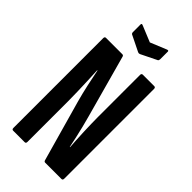

<svg xmlns="http://www.w3.org/2000/svg" viewBox="-257 -894 958 958"><g transform="rotate(45 222.5 -415.0)"><path d="M52.2 0Q43.4 0 43.4 -10.9V-644.1Q43.4 -655 52.4 -655H167.1Q175.3 -655 177 -647.4L267.9 -317.2Q275.1 -292.4 282.7 -261Q290.3 -229.7 297.5 -198.4Q304.6 -167 309.2 -142.6H311.2Q309.8 -162.6 308.2 -189.3Q306.6 -216 305.5 -244.4Q304.5 -272.7 303.8 -299.4Q303.1 -326.1 303.1 -346.1V-644.7Q303.1 -655 312.4 -655H392.6Q401.9 -655 401.9 -644.7V-10.9Q401.9 0 392.9 0H278.6Q271.7 0 269.3 -6.9L178.3 -329.9Q165.3 -377 155.2 -423.6Q145.2 -470.2 137.4 -509.7H135.4Q137.1 -480.7 138.6 -442.1Q140.1 -403.5 141.2 -364.6Q142.3 -325.8 142.3 -296.8V-10.9Q142.3 0 133.5 0ZM216.8 -717.5 132.1 -759.2Q126.9 -762.6 126.9 -771.2V-824.7Q126.9 -833.3 137.2 -828.9L223 -793.7L308.7 -828.9Q319 -832.7 319 -824.7V-771.2Q319 -762.6 313.9 -759.2L229.1 -717.5Q223 -714.8 216.8 -717.5Z"/></g></svg>

Font: Sofia Sans Extra Condensed
Style: Regular
Weight: 400
Designer: Botio Nikoltchev, Ani Petrova
Foundry: lettersoup
Version: Version 4.101